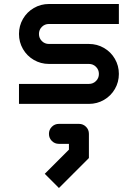

<svg xmlns="http://www.w3.org/2000/svg" viewBox="-20 -520 690 961"><path d="M225 -500H575V-400H225Q204 -400 189.5 -385.5Q175 -371 175 -350Q175 -329 189.5 -314.5Q204 -300 225 -300H425Q466 -300 500.5 -280Q535 -260 555 -225.5Q575 -191 575 -150Q575 -109 555 -74.5Q535 -40 500.5 -20Q466 0 425 0H75V-100H425Q446 -100 460.5 -114.5Q475 -129 475 -150Q475 -171 460.5 -185.5Q446 -200 425 -200H225Q184 -200 149.5 -220Q115 -240 95 -274.5Q75 -309 75 -350Q75 -391 95 -425.5Q115 -460 149.5 -480Q184 -500 225 -500ZM325 229V200H275Q254 200 239.5 185.5Q225 171 225 150Q225 129 239.5 114.5Q254 100 275 100H375Q396 100 410.5 114.5Q425 129 425 150V271L275 421L204 350Z"/></svg>

Font: Monoikos Medium
Style: Regular
Weight: 500
Designer: Brian Krent
Version: Version 0.088